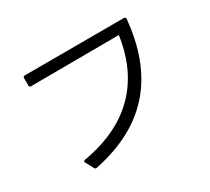

<svg xmlns="http://www.w3.org/2000/svg" viewBox="-137 -911 1273 1165"><g transform="rotate(-30 500.0 -328.5)"><path d="M224 17C227 23 232 25 239 24C628 -56 813 -297 848 -668C848 -676 844 -681 836 -681L141 -680C133 -680 129 -675 129 -668V-616C129 -608 133 -604 141 -604L758 -607C719 -335 562 -116 201 -54C192 -52 189 -46 194 -39Z"/></g></svg>

Font: LINE Seed JP App_OTF Regular
Style: Regular
Weight: 400
Designer: LY Corporation & Fontrix & Fontworks
Version: Version 1.002